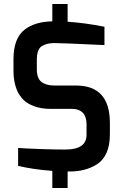

<svg xmlns="http://www.w3.org/2000/svg" viewBox="-20 -844 611 954"><path d="M240 -824H316V-736Q405 -730 499 -711V-620Q286 -630 249 -630Q212 -630 187.5 -614.5Q163 -599 163 -546V-499Q163 -455 186 -437Q209 -419 251 -419H358Q526 -419 526 -233V-177Q526 -67 459 -26Q404 8 328 8Q322 8 316 8V90H240V5Q143 -2 70 -20V-109Q79 -108 100 -107Q121 -106 143.5 -105Q166 -104 193 -103Q254 -101 305 -101Q410 -101 410 -174V-224Q410 -275 381 -292Q365 -303 337 -303H232Q185 -303 150 -316Q115 -329 96 -348.5Q77 -368 65 -394Q47 -437 47 -489V-553Q48 -656 104 -698Q154 -736 240 -738Z"/></svg>

Font: Exo
Style: DemiBold
Weight: 600
Designer: Natanael Gama
Version: Version 1.00